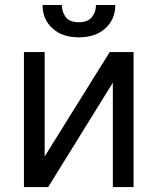

<svg xmlns="http://www.w3.org/2000/svg" viewBox="-20 -756 637 776"><path d="M160.5 -123.6 423.3 -545.5H519.9V0H436.1V-421.9L174.7 0H76.7V-545.5H160.5ZM367.9 -735.8H446Q446 -678.3 406.2 -641.7Q366.5 -605.1 298.3 -605.1Q231.2 -605.1 191.6 -641.7Q152 -678.3 152 -735.8H230.1Q230.1 -708.1 245.6 -687.1Q261 -666.2 298.3 -666.2Q335.6 -666.2 351.7 -687.1Q367.9 -708.1 367.9 -735.8Z"/></svg>

Font: Inter UI
Style: Regular
Weight: 400
Designer: Rasmus Andersson
Foundry: rsms
Version: 3.2;8d6f07862